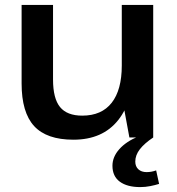

<svg xmlns="http://www.w3.org/2000/svg" viewBox="-20 -560 721 782"><path d="M196 -236Q196 -159 224.5 -124Q253 -89 315 -89Q394 -89 435 -141.5Q476 -194 476 -293L525 -369V-301Q525 -151 461.5 -71Q398 9 279 9Q170 9 119 -46.5Q68 -102 68 -220V-540H196ZM604 0H507L476 -168V-540H604ZM551 202Q498 202 468 180Q438 158 438 115Q438 79 466 47.5Q494 16 545 -5L604 0Q568 24 549.5 48Q531 72 531 98Q531 118 543.5 129.5Q556 141 577 141Q597 141 616 134L628 189Q612 194 592 198Q572 202 551 202Z"/></svg>

Font: Pathway Extreme 12pt SemiBold
Style: Regular
Weight: 600
Version: Version 1.001;gftools[0.9.26]